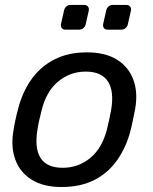

<svg xmlns="http://www.w3.org/2000/svg" viewBox="-20 -740 612 770"><path d="M226.8 10Q154.4 10 107.4 -19.1Q60.4 -48.1 41.5 -99.8Q22.5 -151.4 34.1 -217.1Q36.3 -233.6 42.1 -260.1Q47.9 -286.6 52.5 -302.9Q69.4 -369.6 105.3 -420.7Q141.1 -471.9 196.9 -500.9Q252.7 -530 328.3 -530Q402.2 -530 448.9 -500.9Q495.6 -471.9 514.7 -420.7Q533.8 -369.6 522 -302.9Q518.8 -286.6 513.4 -260.1Q508 -233.6 503.6 -217.1Q486.9 -151.4 451.3 -99.8Q415.8 -48.1 360.1 -19.1Q304.3 10 226.8 10ZM231.3 -67.1Q294.4 -67.1 342.3 -106.8Q390.2 -146.4 409.1 -222.1Q413.1 -237.1 417.9 -260Q422.7 -282.9 425.5 -297.9Q438.6 -374 412.8 -413.4Q386.9 -452.9 323.8 -452.9Q261.7 -452.9 213.7 -413.4Q165.7 -374 147 -297.9Q143 -282.9 137.8 -260Q132.6 -237.1 130.6 -222.1Q117.5 -146.4 142.5 -106.8Q167.6 -67.1 231.3 -67.1ZM411.6 -621Q401.6 -621 397 -627.1Q392.4 -633.2 393.6 -643.2L405.8 -697.3Q407.8 -707.3 415 -713.8Q422.2 -720.3 432.2 -720.3H486.3Q496.3 -720.3 501.7 -713.8Q507.1 -707.3 505.1 -697.3L492.9 -643.2Q490.9 -633.2 483.3 -627.1Q475.7 -621 465.7 -621ZM242.5 -621Q232.5 -621 227.9 -627.1Q223.3 -633.2 224.5 -643.2L236.7 -697.3Q238.7 -707.3 245.9 -713.8Q253.1 -720.3 263.1 -720.3H317.2Q327.2 -720.3 332.6 -713.8Q338 -707.3 336 -697.3L323.8 -643.2Q321.8 -633.2 314.2 -627.1Q306.6 -621 296.6 -621Z"/></svg>

Font: Rubik Light
Style: Italic
Weight: 300
Italic angle: -12°
Designer: Hubert and Fischer
Foundry: Hubert and Fischer
Version: Version 2.300;gftools[0.9.30]